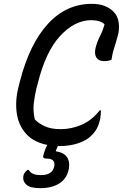

<svg xmlns="http://www.w3.org/2000/svg" viewBox="-20 -740 640 999"><path d="M290 20Q285 20 281 20Q276 32 272 41L270 47Q310 53 327 75.5Q344 98 339 133Q331 186 291.5 212.5Q252 239 190 239Q138 239 118 221.5Q98 204 101 180Q102 160 123 144H129Q138 158 152.5 164.5Q167 171 194 171Q256 171 263 121Q265 105 256 95Q247 85 221 85Q201 85 205 69Q208 57 213.5 42Q219 27 226 14Q155 0 115.5 -44Q76 -88 67 -152.5Q58 -217 77 -291L84 -318Q134 -512 229.5 -616Q325 -720 458 -720Q496 -720 523 -709.5Q550 -699 568 -682Q594 -657 598 -620Q602 -583 592 -551Q582 -514 573.5 -489Q565 -464 560 -429Q545 -422 521 -422Q493 -422 481.5 -440.5Q470 -459 477 -490Q486 -525 500.5 -552.5Q515 -580 524 -614Q501 -635 454 -635Q369 -635 293 -553Q217 -471 176 -304L170 -282Q161 -245 156 -204.5Q151 -164 161 -119Q178 -100 211 -84Q244 -68 296 -68Q352 -68 405 -91Q458 -114 499 -166H505Q505 -156 504 -143.5Q503 -131 501 -119Q494 -90 484 -71.5Q474 -53 455 -34Q430 -9 386.5 5.5Q343 20 290 20Z"/></svg>

Font: Recursive Mn Csl St
Style: Italic
Weight: 400
Italic angle: -15°
Monospace: yes
Version: Version 1.079;hotconv 1.0.112;makeotfexe 2.5.65598; ttfautoh